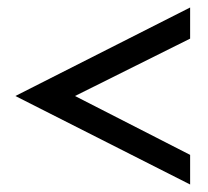

<svg xmlns="http://www.w3.org/2000/svg" viewBox="-20 -538 555 512"><path d="M21 -282 487 -46V-125L180 -282L487 -435V-518Z"/></svg>

Font: Charger Sport
Style: DfBdExt
Weight: 400
Designer: Jasper
Foundry: Cannot Into Space Fonts
Version: Version 1.1